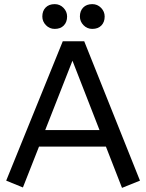

<svg xmlns="http://www.w3.org/2000/svg" viewBox="-20 -900 708 930"><path d="M10 -25 284 -700H388L658 -25L571 10L493 -190H169L91 8ZM199 -270H462L331 -606ZM245 -760Q220 -760 202.5 -778Q185 -796 185 -820Q185 -847 201 -863.5Q217 -880 245 -880Q270 -880 287.5 -862Q305 -844 305 -820Q305 -793 289 -776.5Q273 -760 245 -760ZM427 -760Q402 -760 384.5 -778Q367 -796 367 -820Q367 -847 383 -863.5Q399 -880 427 -880Q452 -880 469.5 -862Q487 -844 487 -820Q487 -793 471 -776.5Q455 -760 427 -760Z"/></svg>

Font: ABeeZee
Style: Regular
Weight: 400
Designer: Anja Meiners
Foundry: Anja Meiners
Version: Version 1.001